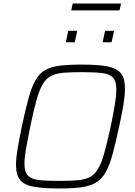

<svg xmlns="http://www.w3.org/2000/svg" viewBox="-20 -1063 768 1091"><path d="M316 8Q225 8 171 -2Q117 -12 94 -40.5Q71 -69 71 -126Q71 -164 80 -217.5Q89 -271 104 -344Q124 -439 141.5 -502.5Q159 -566 180.5 -605Q202 -644 234.5 -663.5Q267 -683 317.5 -689.5Q368 -696 444 -696Q536 -696 589.5 -686Q643 -676 666.5 -647Q690 -618 690 -560Q690 -522 681.5 -469Q673 -416 657 -344Q637 -251 620 -188Q603 -125 581.5 -86Q560 -47 527 -26.5Q494 -6 443.5 1Q393 8 316 8ZM315 -35Q377 -35 419.5 -38.5Q462 -42 490 -56.5Q518 -71 537.5 -104Q557 -137 573 -195Q589 -253 609 -344Q624 -417 632.5 -468Q641 -519 641 -554Q641 -602 621.5 -622.5Q602 -643 559 -648Q516 -653 446 -653Q383 -653 340.5 -649.5Q298 -646 270 -631.5Q242 -617 222.5 -584Q203 -551 187 -493Q171 -435 152 -344Q137 -270 128 -219Q119 -168 119 -133Q119 -86 138.5 -65.5Q158 -45 201 -40Q244 -35 315 -35ZM563 -823 577 -888H628L614 -823ZM354 -823 368 -888H419L405 -823ZM385 -1004 393 -1043H668L659 -1004Z"/></svg>

Font: Saira ExtraLight
Style: Italic
Weight: 200
Italic angle: -12°
Designer: Hector Gatti with collaboration of the Omnibus-Type team
Foundry: Omnibus-Type
Version: Version 1.100; ttfautohint (v1.8.3)